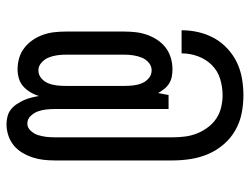

<svg xmlns="http://www.w3.org/2000/svg" viewBox="-109 -613 768 590"><g transform="rotate(90 275.0 -318.0)"><path d="M362 46Q350 46 338 43Q326 40 316.5 32.5Q307 25 300 14.5Q293 4 288 -7Q283 -18 280 -30Q277 -42 275 -54Q271 -40 263.5 -27.5Q256 -15 245.5 -5.5Q235 4 221 8Q207 12 193 12Q175 12 158 7Q141 2 127 -9Q113 -20 103 -34.5Q93 -49 87 -66Q81 -83 79 -100.5Q77 -118 77 -136V-317Q77 -334 79 -351.5Q81 -369 87 -386Q93 -403 103 -418Q113 -433 127 -443.5Q141 -454 158 -459Q175 -464 193 -464Q204 -464 215 -462Q226 -460 236 -454Q246 -448 253 -439Q260 -430 266 -420L272 -452H315V-102Q315 -89 316.5 -75.5Q318 -62 322.5 -50Q327 -38 336.5 -28Q346 -18 360 -18Q372 -18 381.5 -28Q391 -38 395 -50.5Q399 -63 400.5 -76Q402 -89 402 -102V-465Q402 -484 399.5 -503Q397 -522 390 -539.5Q383 -557 371.5 -572.5Q360 -588 344.5 -598.5Q329 -609 310 -613.5Q291 -618 273 -618Q247 -618 222.5 -610.5Q198 -603 180 -585Q162 -567 153 -542.5Q144 -518 144 -493V-492H73V-493Q73 -519 79 -544.5Q85 -570 97.5 -592.5Q110 -615 129.5 -633Q149 -651 172 -662Q195 -673 221 -677.5Q247 -682 273 -682Q301 -682 328.5 -676.5Q356 -671 380.5 -657Q405 -643 423.5 -621.5Q442 -600 453 -574.5Q464 -549 468.5 -521Q473 -493 473 -465V-102Q473 -84 471 -67Q469 -50 463.5 -33.5Q458 -17 449 -2Q440 13 426.5 24Q413 35 396 40.5Q379 46 362 46ZM196 -52Q210 -52 220.5 -61Q231 -70 236 -82.5Q241 -95 242.5 -108.5Q244 -122 244 -136V-317Q244 -330 242.5 -343.5Q241 -357 236 -369.5Q231 -382 220.5 -391Q210 -400 196 -400Q183 -400 172.5 -391Q162 -382 157 -369.5Q152 -357 150 -343.5Q148 -330 148 -317V-136Q148 -122 150 -108.5Q152 -95 157 -83Q162 -71 172.5 -61.5Q183 -52 196 -52Z"/></g></svg>

Font: Lode
Style: Regular
Weight: 400
Monospace: yes
Designer: Belleve Invis
Foundry: Belleve Invis
Version: Version 29.2.0; ttfautohint (v1.8.3)